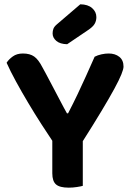

<svg xmlns="http://www.w3.org/2000/svg" viewBox="-20 -857 606 884"><path d="M355.6 -198.2H227.8Q201.8 -236.9 171 -284.7Q140.1 -332.5 110 -383.2Q79.8 -433.8 53.7 -481.6Q27.5 -529.5 10.4 -568.1Q20.4 -583.8 39 -597.2Q57.6 -610.7 85.5 -610.7Q117.7 -610.7 137.4 -596.7Q157.1 -582.8 175.4 -546.9Q179.8 -539.1 191.4 -517.6Q202.9 -496 217.6 -468.1Q232.3 -440.2 247 -412.2Q261.7 -384.2 272.9 -363.1Q284.1 -342.1 288.2 -335.3H293.5Q318 -382.7 337.4 -423.5Q356.8 -464.3 375.6 -506Q394.3 -547.8 415.7 -595.8Q429.6 -603.1 447.2 -606.9Q464.8 -610.7 480.4 -610.7Q509.9 -610.7 529.3 -595.4Q548.7 -580.2 548.7 -550.3Q548.7 -539 538.8 -514.4Q529 -489.8 506.6 -448.6Q484.2 -407.3 447.2 -345.7Q410.2 -284 355.6 -198.2ZM220.8 -251.1H361.2V-1.3Q352.3 1.3 333.9 4.1Q315.4 7 296.5 7Q254.7 7 237.8 -8Q220.8 -22.9 220.8 -59.1ZM242.1 -745.1 349.6 -837.2Q384.8 -836.8 404.2 -819.7Q423.7 -802.6 423.7 -778.1Q423.7 -760.8 415.5 -746.8Q407.4 -732.9 384.1 -717.6L289.2 -653.4Q256.4 -654.1 239.3 -668.7Q222.2 -683.3 222.2 -703.2Q222.2 -714.6 225.9 -724.5Q229.5 -734.5 242.1 -745.1Z"/></svg>

Font: Baloo Tammudu 2
Style: Regular
Weight: 400
Designer: Maithili Shingre, Omkar Shende and Ek Type
Foundry: Ek Type
Version: Version 1.700